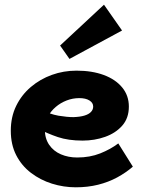

<svg xmlns="http://www.w3.org/2000/svg" viewBox="-20 -784 609 818"><path d="M303 14Q251 14 201.5 -1.5Q152 -17 112 -47.5Q72 -78 49 -123Q26 -168 26 -227Q26 -286 49 -333Q72 -380 111.5 -413.5Q151 -447 201 -465Q251 -483 306 -483Q372 -483 422 -464.5Q472 -446 500.5 -411.5Q529 -377 529 -330Q529 -281 501 -249Q473 -217 428 -201Q383 -185 332 -185Q271 -185 226.5 -200Q182 -215 138 -238V-323Q193 -297 229.5 -291Q266 -285 293 -285Q321 -286 339.5 -291.5Q358 -297 367.5 -307Q377 -317 377 -330Q377 -346 361 -356Q345 -366 318 -366Q290 -366 264 -356Q238 -346 217 -328Q196 -310 183.5 -286Q171 -262 171 -233Q171 -194 189.5 -167Q208 -140 239.5 -126.5Q271 -113 309 -113Q363 -113 407 -130.5Q451 -148 484 -173L546 -74Q516 -48 479 -28Q442 -8 398 3Q354 14 303 14ZM276 -533 236 -590 423 -764 500 -654Z"/></svg>

Font: BioRhyme ExtraBold ExtraBold
Style: Regular
Weight: 800
Version: Version 1.600;gftools[0.9.33]